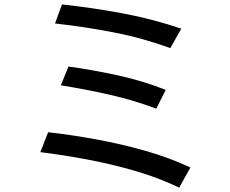

<svg xmlns="http://www.w3.org/2000/svg" viewBox="-20 -813 1040 867"><path d="M749 -595.7Q624 -641.6 492.2 -667Q360.4 -692.4 228.5 -707L259.8 -793Q396.5 -778.3 532.7 -752.9Q668.9 -727.5 798.8 -683.6ZM685.5 -322.3Q582 -361.3 473.1 -385.7Q364.3 -410.2 254.9 -427.7L289.1 -512.7Q400.4 -497.1 512.2 -472.7Q624 -448.2 728.5 -407.2ZM789.1 34.2Q695.3 -10.7 589.4 -41.5Q483.4 -72.3 374 -92.8Q264.6 -113.3 162.1 -126L197.3 -215.8Q302.7 -204.1 414.6 -183.6Q526.4 -163.1 635.3 -132.3Q744.1 -101.6 839.8 -56.6Z"/></svg>

Font: Kosugi
Style: Regular
Weight: 400
Version: Version 4.002